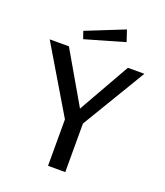

<svg xmlns="http://www.w3.org/2000/svg" viewBox="-170 -1078 1028 1193"><g transform="rotate(20 344.5 -482.0)"><path d="M657 -742H548L355 -402L158 -742H31L290 -307V0H404V-321ZM461 -964 209 -863 226 -814 486 -889Z"/></g></svg>

Font: Bisquit Text
Style: Regular
Weight: 400
Version: Version 1.004;Glyphs 3.2.3 (3260)